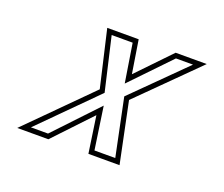

<svg xmlns="http://www.w3.org/2000/svg" viewBox="-86 -604 855 732"><g transform="rotate(20 341.0 -238.0)"><path d="M331.9 0H458.2L407.2 -246L638.8 -476H512.6L383.9 -342L362.6 -476H235.1L288.4 -246L43.2 0H169.4L310.1 -149ZM349.2 -20 323.9 -192.8 160.8 -20H91.4L310.4 -239.7L260.3 -456H345.5L370.4 -299.1L521.1 -456H590.3L385.4 -252.6L433.6 -20Z"/></g></svg>

Font: Din Kursivschrift
Style: BreitGhost
Weight: 400
Version: Version 1.089